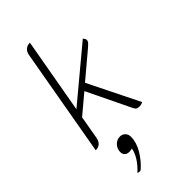

<svg xmlns="http://www.w3.org/2000/svg" viewBox="-301 -777 1124 1124"><g transform="rotate(-45 260.5 -215.0)"><path d="M421 -442 270 -315 427 2Q413 9 399 9Q386 9 378.5 5.5Q371 2 365 -10L233 -283L115 -184L90 -41Q81 9 35 9L153 -661Q157 -684 171 -696.5Q185 -709 208 -709L125 -241L444 -507Q448 -501 451.5 -496Q455 -491 455 -486Q455 -475 448 -467Q441 -459 421 -442ZM192 151Q188 152 181.5 153.5Q175 155 170 155Q150 155 139.5 145Q129 135 129 117Q129 91 147.5 71.5Q166 52 191 52Q211 52 224 65Q237 78 237 98Q237 146 208.5 193.5Q180 241 141 275Q137 279 129 279Q120 279 114 275Q147 245 167 213Q187 181 192 151Z"/></g></svg>

Font: K2D Thin
Style: Italic
Weight: 100
Italic angle: -10°
Designer: Katatrad Aksorn Co.,Ltd.
Foundry: Cadson Demak Co.,Ltd.
Version: Version 1.000; ttfautohint (v1.6)